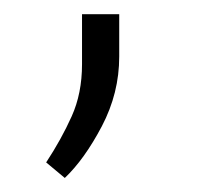

<svg xmlns="http://www.w3.org/2000/svg" viewBox="-20 -109 286 272"><path d="M96.2 -18.1V-88.9H148.9V-28.8Q148.9 22.9 124.3 69.8Q99.6 116.7 71.8 143.1L45.4 121.1Q66.9 88.4 81.5 55.9Q96.2 23.4 96.2 -18.1Z"/></svg>

Font: Vazirmatn RD UI ExtraLight
Style: Regular
Weight: 200
Designer: Saber Rastikerdar
Foundry: Saber Rastikerdar
Version: Version 33.003